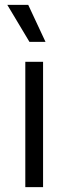

<svg xmlns="http://www.w3.org/2000/svg" viewBox="-20 -769 281 789"><path d="M84 0V-515H157V0ZM101 -597 10 -749H96L167 -597Z"/></svg>

Font: Bricolage Grotesque 12pt Light
Style: Regular
Weight: 300
Designer: Mathieu Triay
Foundry: Atelier Triay
Version: Version 1.001; ttfautohint (v1.8.4.7-5d5b);gftools[0.9.33.de